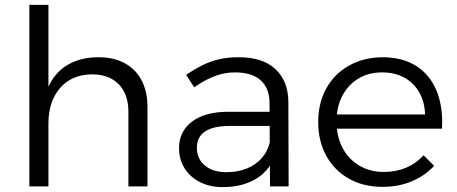

<svg xmlns="http://www.w3.org/2000/svg" viewBox="-20 -762 1867 785"><path d="M505 -305Q505 -377 465.5 -417.5Q426 -458 356 -458Q272 -457 225 -401.5Q178 -346 178 -258H151Q151 -350 179 -409.5Q207 -469 259.5 -498.5Q312 -528 383 -528Q446 -528 491 -503Q536 -478 559.5 -432.5Q583 -387 583 -323V0H505ZM100 -742H178V0H100Z M919 -247Q853 -247 819 -225Q785 -203 785 -158Q785 -113 817.5 -85.5Q850 -58 906 -58Q952 -58 989 -73Q1026 -88 1050.5 -116Q1075 -144 1084 -184L1104 -121Q1076 -58 1021 -27.5Q966 3 891 3Q837 3 796.5 -18Q756 -39 734 -75Q712 -111 712 -156Q712 -224 764 -264Q816 -304 909 -305H1096V-247ZM1082 -340Q1082 -400 1046.5 -433Q1011 -466 941 -466Q897 -466 856 -450Q815 -434 774 -405L741 -456Q775 -479 807 -495Q839 -511 875 -519.5Q911 -528 956 -528Q1054 -528 1106 -479.5Q1158 -431 1159 -347L1160 0H1084Z M1718 -294Q1716 -347 1693.5 -385.5Q1671 -424 1632.5 -445Q1594 -466 1542 -466Q1487 -466 1445.5 -441Q1404 -416 1380 -371Q1356 -326 1356 -266Q1356 -204 1380.5 -157.5Q1405 -111 1449 -85Q1493 -59 1549 -59Q1649 -59 1712 -127L1755 -84Q1717 -43 1663 -20.5Q1609 2 1544 2Q1466 2 1406.5 -31.5Q1347 -65 1314 -125Q1281 -185 1281 -263Q1281 -341 1314 -400.5Q1347 -460 1406.5 -493.5Q1466 -527 1542 -528Q1627 -528 1683 -491.5Q1739 -455 1765.5 -389.5Q1792 -324 1787 -236H1342V-294Z"/></svg>

Font: Alexandria Light
Style: Regular
Weight: 300
Designer: Mohamed Gaber
Foundry: Kief Type Foundry
Version: Version 5.100